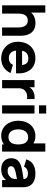

<svg xmlns="http://www.w3.org/2000/svg" viewBox="1185 -1960 790 3200"><g transform="rotate(90 1580.0 -360.0)"><path d="M207 0V-274C207 -408 275 -428 322 -428C438 -428 438 -304 438 -255V0H576V-303C576 -348 576 -556 365 -556C287.5 -556 229 -528 190 -484.5V-720H69V0Z M957 15C1061 15 1156 -42 1197 -141L1061 -180C1041 -136 1002 -112 949 -112C875.5 -112 832.5 -155 822.5 -232H1201.5C1218 -428 1119 -555 949 -555C789 -555 676 -440 676 -263C676 -101 791 15 957 15ZM955 -437C1020.5 -437 1054.5 -406 1064 -333H826C840 -401.5 882 -437 955 -437Z M1451 0V-276C1451 -338 1477 -382 1525 -404C1557 -419 1601 -422 1631 -413V-540C1582 -546 1531 -538 1492 -514C1467 -499.5 1448 -478 1434 -453V-540H1314V0Z M1872 -615V-735H1736V-615ZM1872 0V-540H1736V0Z M2241 15C2300.5 15 2349 -2 2387 -31V0H2507V-720H2370V-522C2336.5 -543 2295.5 -555 2248 -555C2093 -555 1992 -435 1992 -270C1992 -108 2092 15 2241 15ZM2263 -106C2175 -106 2136 -179 2136 -270C2136 -360 2177 -434 2268 -434C2353 -434 2387 -368 2387 -270C2387 -172 2354 -106 2263 -106Z M2797 15C2880 15 2933 -9 2981 -66V0H3100V-330C3100 -379 3099 -417 3078 -457C3040 -529 2962 -555 2867 -555C2737 -555 2663 -493 2636 -404L2759 -365C2776 -414 2827 -431 2867 -431C2931 -431 2960.5 -408 2966 -357.5C2864.5 -342.5 2787 -331 2735 -312C2648 -280 2617 -224 2617 -149C2617 -59 2681 15 2797 15ZM2826 -92C2779 -92 2750 -114 2750 -151C2750 -178 2766 -197 2806 -213C2837 -224.5 2874 -232 2965 -247.5C2964.5 -221.5 2962.5 -187.5 2951 -164C2940 -141 2901 -92 2826 -92Z"/></g></svg>

Font: Manrope ExtraBold
Style: Regular
Weight: 800
Designer: Mikhail Sharanda
Foundry: Mikhail Sharanda
Version: Version 4.505